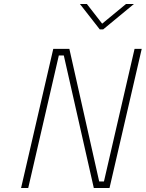

<svg xmlns="http://www.w3.org/2000/svg" viewBox="-20 -946 733 966"><path d="M654 -926 499 -798H482L382 -926H417L494 -827L614 -926ZM86 0 248 -700H329L479 -33H503L657 -700H693L531 0H452L301 -667H276L122 0Z"/></svg>

Font: Titillium Web ExtraLight
Style: Italic
Weight: 275
Italic angle: -13°
Version: Version 1.002;PS 57.000;hotconv 1.0.70;makeotf.lib2.5.55311